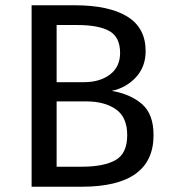

<svg xmlns="http://www.w3.org/2000/svg" viewBox="-20 -709 648 729"><path d="M563 -196Q563 0 290 0H100V-689H263Q394 -689 463.5 -646Q533 -603 533 -515Q533 -455 495.5 -415Q458 -375 404 -364Q475 -352 519 -314Q563 -276 563 -196ZM195 -614V-397H299Q359 -397 397.5 -426Q436 -455 436 -508Q436 -568 395.5 -591Q355 -614 273 -614ZM463 -196Q463 -264 420 -294Q377 -324 308 -324H195V-76H290Q374 -76 418.5 -101Q463 -126 463 -196Z"/></svg>

Font: FiraGO
Style: Regular
Weight: 400
Designer: bBox Type
Foundry: bBox Type GmbH
Version: Version 1.001;April 20, 2020;FontCreator 12.0.0.2555 64-bit